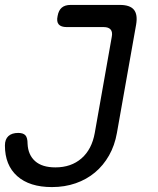

<svg xmlns="http://www.w3.org/2000/svg" viewBox="-23 -750 643 780"><path d="M-3 -159Q-3 -184 11 -197Q25 -210 51 -210Q71 -210 80 -200.5Q89 -191 89 -166Q91 -121 119.5 -95.5Q148 -70 202 -70Q266 -70 308 -106.5Q350 -143 362 -210L431 -600Q435 -620 426.5 -630Q418 -640 398 -640H248Q225 -640 215.5 -651Q206 -662 211 -685Q215 -708 228 -719Q241 -730 264 -730H464Q505 -730 521 -710.5Q537 -691 530 -650L452 -210Q443 -159 420 -118.5Q397 -78 363 -49.5Q329 -21 284.5 -5.5Q240 10 188 10Q97 10 47 -34.5Q-3 -79 -3 -159Z"/></svg>

Font: Maple Mono Normal NL
Style: Italic
Weight: 400
Italic angle: -10°
Monospace: yes
Designer: subframe7536
Version: Version 7.000